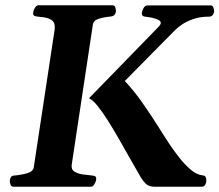

<svg xmlns="http://www.w3.org/2000/svg" viewBox="-20 -713 837 733"><path d="M31.2 0Q22.9 0 19.8 -9.3Q16.6 -18.6 17.6 -23.9Q18.1 -32.2 22 -37.4Q25.9 -42.5 35.6 -43Q59.6 -44.9 83 -51.5Q106.4 -58.1 108.9 -74.2L189 -602.5Q189.5 -607.4 189 -612.8Q188.5 -628.9 177 -636.5Q165.5 -644 150.1 -646.5Q134.8 -648.9 121.6 -649.9Q106.4 -651.4 106.4 -660.6Q106.4 -670.9 112.5 -681.9Q118.7 -692.9 127.4 -692.9H409.7Q418 -692.9 420.7 -683.1Q423.3 -673.3 422.4 -668Q419.4 -651.4 402.8 -649.9Q378.4 -647.9 357.7 -641.6Q336.9 -635.3 334.5 -618.7L253.9 -85Q251 -66.4 263.9 -58.1Q276.9 -49.8 295.9 -47.1Q314.9 -44.4 331.5 -43Q339.8 -42 343.8 -39.6Q347.7 -37.1 347.2 -28.8Q346.7 -21 340.8 -10.5Q335 0 327.1 0ZM572.3 0Q547.9 0 536.6 -11.5Q525.4 -22.9 518.6 -34.2Q498 -69.3 476.3 -107.9Q454.6 -146.5 433.1 -184.1Q411.6 -221.7 391.1 -253.9Q370.6 -286.1 352.8 -308.3Q335 -330.6 319.8 -337.9L587.4 -612.8Q593.8 -620.1 593.8 -625.5Q593.8 -632.3 585 -637Q576.2 -641.6 562.3 -644.8Q548.3 -647.9 533.7 -649.4Q521.5 -650.9 521.5 -660.6Q521.5 -670.4 527.6 -681.4Q533.7 -692.4 543 -692.4H784.2Q792.5 -692.4 795.2 -682.6Q797.9 -672.9 797.4 -667.5Q793.5 -649.4 777.3 -649.4Q745.1 -649.4 719.7 -640.9Q694.3 -632.3 676.8 -620.6Q659.2 -608.9 649.4 -599.1L456.5 -403.8Q492.7 -365.2 525.6 -317.9Q558.6 -270.5 585.9 -226.8Q613.3 -183.1 632.3 -154.8Q644.5 -137.2 664.3 -111.6Q684.1 -85.9 707.3 -65.9Q730.5 -45.9 753.4 -43.5Q762.2 -43 765.1 -36.9Q768.1 -30.8 767.6 -22.9Q767.1 -12.7 762.5 -6.3Q757.8 0 749 0Z"/></svg>

Font: Gelasio SemiBold
Style: Italic
Weight: 600
Italic angle: -8.5°
Designer: Eben Sorkin
Foundry: Eben Sorkin
Version: Version 1.008